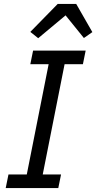

<svg xmlns="http://www.w3.org/2000/svg" viewBox="-20 -955 489 975"><path d="M276 0H9L23 -69H116L227 -629H134L148 -698H415L401 -629H308L197 -69H290ZM273 -935H367L449 -792L406 -762L313 -877L174 -761L134 -793Z"/></svg>

Font: IBM Plex Sans
Style: Italic
Weight: 400
Italic angle: -11.31°
Designer: Mike Abbink, Paul van der Laan, Pieter van Rosmalen
Foundry: Bold Monday
Version: Version 3.201